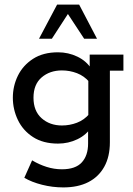

<svg xmlns="http://www.w3.org/2000/svg" viewBox="-20 -636 581 837"><path d="M256 181Q209 181 163.5 169.5Q118 158 86 139L120 63Q150 81 183 91.5Q216 102 250 102Q309 102 336.5 72Q364 42 364 -10V-71L379 -83Q357 -48 317.5 -29Q278 -10 233 -10Q168 -10 124 -38.5Q80 -67 58 -113Q36 -159 36 -210Q36 -261 58 -306Q80 -351 124 -379.5Q168 -408 233 -408Q278 -408 317.5 -389Q357 -370 379 -335L371 -331V-398H518V-328H459V-16Q459 47 434.5 91Q410 135 365 158Q320 181 256 181ZM250 -89Q284 -89 315.5 -101Q347 -113 370 -140L365 -106V-310L370 -278Q347 -305 315.5 -317Q284 -329 250 -329Q197 -329 161.5 -298.5Q126 -268 126 -210Q126 -152 161.5 -120.5Q197 -89 250 -89ZM150 -467 229 -616H325L403 -467H347L276 -575L206 -467Z"/></svg>

Font: Rokkitt Medium
Style: Regular
Weight: 500
Version: Version 3.103